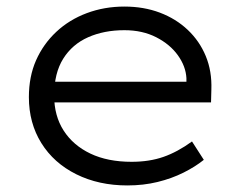

<svg xmlns="http://www.w3.org/2000/svg" viewBox="-20 -555 740 585"><path d="M368 10Q281 10 212.5 -24Q144 -58 106 -119Q68 -180 68 -259Q68 -322 90 -371.5Q112 -421 151.5 -458Q191 -495 244.5 -515Q298 -535 359 -535Q418 -535 467 -516.5Q516 -498 552 -464Q588 -430 607 -384Q626 -338 624 -282L623 -243H129L118 -306H566L548 -293V-317Q546 -353 522 -386.5Q498 -420 456 -441.5Q414 -463 359 -463Q297 -463 248.5 -441.5Q200 -420 172.5 -376Q145 -332 145 -264Q145 -202 174 -157Q203 -112 255.5 -87Q308 -62 381 -62Q435 -62 478 -77Q521 -92 565 -124L601 -68Q575 -47 539 -29Q503 -11 460 -0.5Q417 10 368 10Z"/></svg>

Font: Lexend Exa Light
Style: Regular
Weight: 300
Designer: Bonnie Shaver-Troup, Thomas Jockin
Foundry: Lexend
Version: Version 1.007